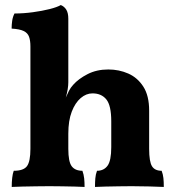

<svg xmlns="http://www.w3.org/2000/svg" viewBox="-20 -737 701 760"><path d="M570.4 -148Q570.4 -97.2 581.6 -79.1Q592.8 -61 619.8 -61Q625.2 -47.2 626.8 -32.2Q628.4 -17.2 628.4 3Q606.4 2 570.6 1Q534.8 0 501.4 0Q479.2 0 450.8 0.5Q422.4 1 396.9 1.5Q371.4 2 356 3Q356 -14.8 357.3 -30.9Q358.6 -47 364 -61Q391 -61 405.7 -81Q420.4 -101 420.4 -154.6V-256.8Q420.4 -319.4 401 -343.4Q381.6 -367.4 346 -367.4Q321.2 -367.4 299.4 -348.8Q277.6 -330.2 264 -294.9Q250.4 -259.6 250.4 -207.6V-148Q250.4 -96.8 263.9 -78.9Q277.4 -61 306.2 -61Q311.6 -46 313.2 -31Q314.8 -16 314.8 3Q300.2 2 276 1.5Q251.8 1 225.3 0.5Q198.8 0 175.4 0Q152 0 123.1 0.5Q94.2 1 67.6 1.5Q41 2 26.4 3Q26.4 -16 28.3 -33Q30.2 -50 34.4 -61Q73.4 -61 86.9 -79.5Q100.4 -98 100.4 -148V-292L250.4 -411Q250.4 -399 247.9 -383.4Q245.4 -367.8 240.4 -350.8Q246.4 -364.8 253 -377.6Q259.6 -390.4 269.8 -401.4Q290.6 -425 326.5 -443.5Q362.4 -462 408.8 -462Q451 -462 487.7 -445.9Q524.4 -429.8 547.4 -394Q570.4 -358.2 570.4 -299ZM100.4 -553.4Q100.4 -576.4 95 -591.5Q89.6 -606.6 73.6 -614.3Q57.6 -622 26 -623.8Q26 -639.6 28.3 -655.2Q30.6 -670.8 37.4 -683.6Q72.8 -683.6 109.9 -688.6Q147 -693.6 176.6 -701.1Q206.2 -708.6 220.6 -717Q234.4 -711.6 242.4 -698.7Q250.4 -685.8 250.4 -662.6V-536.8H100.4ZM100.4 -570.2H250.4V-411L100.4 -263.8Z"/></svg>

Font: Vollkorn
Style: Regular
Weight: 400
Designer: Friedrich Althausen
Foundry: Friedrich Althausen
Version: Version 4.104